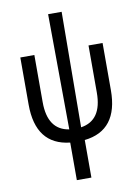

<svg xmlns="http://www.w3.org/2000/svg" viewBox="-102 -799 790 1091"><g transform="rotate(-10 293.0 -253.5)"><path d="M251 224.6V7.8Q55.7 -13.7 55.7 -245.6V-517.6H136.7V-245.6Q136.7 -85.4 258.8 -66.9L253.9 -732.4H332L327.1 -66.9Q449.2 -85.4 449.2 -245.6V-517.6H530.3V-245.6Q530.3 -13.7 335 7.8V224.6Z"/></g></svg>

Font: Cascadia Code NF SemiLight
Style: Regular
Weight: 350
Monospace: yes
Designer: Aaron Bell
Foundry: Saja Typeworks
Version: Version 2404.023; ttfautohint (v1.8.4)